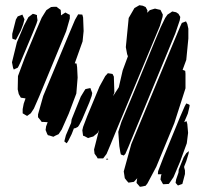

<svg xmlns="http://www.w3.org/2000/svg" viewBox="-20 -721 807 737"><path d="M419 -366 414 -352 436 -386 451 -451 471 -505 468 -513 463 -540 474 -652 496 -690 515 -701 528 -699 539 -694 546 -681 545 -672 555 -682 568 -686 575 -688 587 -685 596 -683 601 -673 605 -665 604 -656 594 -622 428 -224 403 -163 389 -130 376 -113H364H355L351 -120L343 -131L341 -147L360 -222L355 -211L338 -197L327 -194L318 -191L305 -198L299 -200L298 -206L296 -221L299 -234L315 -276L362 -389L384 -429L394 -440L407 -438L412 -437L417 -427ZM234 -601 131 -352 110 -304 98 -286 84 -276 77 -280 67 -286V-291V-302L71 -323L78 -343L74 -344L60 -346L52 -360L48 -378L49 -429L75 -499L118 -602L140 -653L158 -682L176 -694L188 -695H197L206 -688L213 -683L214 -671V-662L231 -673L240 -668L248 -664V-650ZM653 -593 522 -276 472 -155 461 -130 455 -124 444 -128 442 -136 438 -160 434 -215 446 -253 490 -358 573 -560 597 -617 614 -652 623 -665 634 -672 641 -677 656 -674 665 -668 672 -656 670 -643ZM106 -595 59 -483 52 -468 48 -461 41 -458 33 -454 30 -461 26 -482 45 -559 72 -623 89 -655 106 -668 114 -666 122 -663V-657L124 -643L120 -630ZM278 -423 273 -362 244 -285 217 -224 205 -206 192 -200 185 -196 169 -201 164 -202 161 -207 155 -222 157 -236 163 -252H162L146 -253H140L135 -260L126 -271V-282L146 -353L243 -586L268 -645L280 -666L296 -665L299 -654L301 -602L297 -562L267 -478L274 -477L276 -463ZM41 -568 28 -572 27 -578V-591L41 -646L48 -658L61 -663L66 -665L68 -660L74 -647L69 -628L60 -604ZM692 -382 649 -248 580 -81 546 -17 539 -8 525 -5 517 -4 512 -10 504 -19 506 -33 507 -37 494 -23 481 -21 473 -20 466 -28 459 -37 455 -63 484 -168 636 -534 672 -620 678 -633 694 -639 699 -629 703 -611V-573L695 -491L681 -453L686 -451L691 -449L692 -438ZM255 -206 242 -180 236 -171 227 -178 228 -183 233 -202 253 -249 255 -263 269 -298 290 -350 304 -373 308 -379 322 -382 327 -383 329 -377 334 -364 332 -353 323 -328 295 -262 284 -241 279 -234 267 -228 264 -229ZM702 -211 697 -171 671 -100 646 -41 633 -22 628 -15 611 -14H606L603 -19L596 -32L598 -46L600 -52H586L587 -64L607 -116L672 -274L689 -313L695 -324L703 -321L708 -318L707 -310L701 -285L687 -252L696 -256L699 -245ZM680 -15 663 -9 654 -19 656 -32 665 -58 666 -70 672 -85 685 -117 695 -133 705 -141 704 -132 695 -102 687 -82V-78L690 -67V-53ZM396 -110 388 -107 390 -113Z"/></svg>

Font: Rubik Marker Hatch
Style: Regular
Weight: 400
Designer: Hubert and Fischer, NaN
Foundry: Hubert & Fischer, NaN
Version: Version 2.200